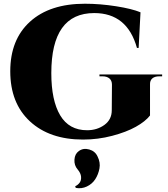

<svg xmlns="http://www.w3.org/2000/svg" viewBox="-20 -734 901 1029"><path d="M849 -325H834Q809 -325 796 -313.5Q783 -302 784 -280V-115Q759 -83 708 -54.5Q657 -26 581 -6Q505 14 425 14Q246 14 140.5 -83.5Q35 -181 35 -352Q35 -522 141 -618Q247 -714 435 -714Q516 -714 602 -700.5Q688 -687 733 -668L723 -477H714Q662 -664 485 -664Q255 -664 255 -342Q255 -196 302.5 -116Q350 -36 447 -36Q500 -36 539.5 -64.5Q579 -93 579 -143L580 -280Q580 -302 566.5 -313.5Q553 -325 529 -325H513V-335H849ZM386 273 383 264Q397 258 406.5 245.5Q416 233 414.5 213.5Q413 194 396 174Q377 152 379 121.5Q381 91 402 76Q426 58 458 67Q490 76 503 105Q519 137 513 169Q507 201 490.5 226.5Q474 252 445.5 265.5Q417 279 386 273Z"/></svg>

Font: Cinzel Decorative Black
Style: Regular
Weight: 900
Designer: Natanael Gama
Version: Version 1.001;PS 001.001;hotconv 1.0.56;makeotf.lib2.0.21325